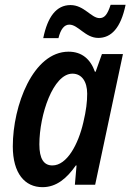

<svg xmlns="http://www.w3.org/2000/svg" viewBox="-20 -765 540 795"><path d="M159 -607H222C231 -644 246 -663 267 -663C304 -663 333 -608 387 -608C440 -608 480 -648 500 -745H438C425 -705 413 -690 392 -690C358 -690 328 -744 272 -744C213 -744 177 -695 159 -607ZM197 -80C161 -80 143 -108 143 -167C143 -290 200 -460 280 -460C318 -460 341 -428 341 -377C341 -344 337 -308 325 -258C304 -167 257 -80 197 -80ZM156 10C214 10 257 -27 294 -80H297L290 0H374L489 -541H402L376 -468H373C355 -519 320 -551 264 -551C117 -551 33 -328 33 -159C33 -47 83 10 156 10Z"/></svg>

Font: Noto Sans Display SemiCondensed Medium
Style: Italic
Weight: 500
Width: 4
Italic angle: -12°
Designer: Monotype Design Team
Foundry: Monotype Imaging Inc.
Version: Version 1.900